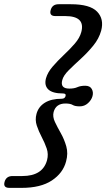

<svg xmlns="http://www.w3.org/2000/svg" viewBox="-83 -760 509 908"><path d="M227 -305.5Q230.5 -318 215 -318Q165.5 -318 145.5 -337Q125.5 -356 134.5 -390Q142.5 -418 166 -445.2Q189.5 -472.5 218.2 -499.5Q247 -526.5 270.5 -553.5Q294 -580.5 301.5 -608.5Q321.5 -684 225.5 -684H179Q149 -684 156.5 -712Q164 -740 194 -740H252Q342.5 -740 376.2 -705Q410 -670 395.5 -615Q385 -577 357.8 -543.8Q330.5 -510.5 299 -481.8Q267.5 -453 242.2 -428Q217 -403 211.5 -381.5Q200.5 -341 245 -341Q268 -341 283 -347.8Q298 -354.5 320 -354.5Q342.5 -354.5 351 -339.2Q359.5 -324 354.5 -305.5Q349.5 -287 333 -272Q316.5 -257 294 -257Q271.5 -257 260.5 -263.8Q249.5 -270.5 226.5 -270.5Q181.5 -270.5 170.5 -230Q165 -208 176.8 -183.2Q188.5 -158.5 204.8 -129.8Q221 -101 230.5 -67.8Q240 -34.5 229.5 3.5Q215 58.5 162.2 93.5Q109.5 128.5 19 128.5H-38.5Q-69 128.5 -61.5 100.5Q-54 72.5 -23.5 72.5H22.5Q119 72.5 139.5 -2.5Q147 -31 137.8 -58Q128.5 -85 114.2 -112Q100 -139 91 -166Q82 -193 89.5 -221Q98.5 -255 128.8 -274Q159 -293 208.5 -293Q223.5 -293 227 -305.5Z"/></svg>

Font: Fraunces 9pt S100
Style: Italic
Weight: 400
Italic angle: -16°
Version: Version 1.000; ttfautohint (v1.8.3)